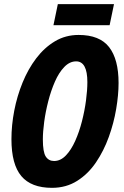

<svg xmlns="http://www.w3.org/2000/svg" viewBox="-20 -893 594 923"><path d="M230 10Q130 10 82.5 -46.5Q35 -103 35 -224Q35 -291 48.5 -361Q62 -431 88.5 -496Q115 -561 154 -612.5Q193 -664 244 -694.5Q295 -725 358 -725Q459 -725 504.5 -666.5Q550 -608 550 -494Q550 -437 538.5 -369Q527 -301 503 -234.5Q479 -168 441.5 -112.5Q404 -57 351 -23.5Q298 10 230 10ZM240 -119Q271 -119 296.5 -145.5Q322 -172 341.5 -215.5Q361 -259 374 -310Q387 -361 393.5 -410.5Q400 -460 400 -498Q400 -598 346 -598Q315 -598 289 -571Q263 -544 244 -500.5Q225 -457 212 -406.5Q199 -356 192.5 -307.5Q186 -259 186 -223Q186 -162 200 -140.5Q214 -119 240 -119ZM237 -772 258 -873H528L507 -772Z"/></svg>

Font: Noto Sans ExtraCondensed ExtraBold
Style: Italic
Weight: 800
Width: 2
Italic angle: -12°
Designer: Monotype Design Team
Foundry: Monotype Imaging Inc.
Version: Version 2.013; ttfautohint (v1.8.4.7-5d5b)